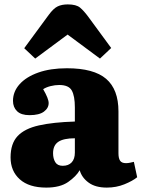

<svg xmlns="http://www.w3.org/2000/svg" viewBox="-20 -838 643 872"><path d="M190 14Q112 14 70 -23.5Q28 -61 28 -123Q28 -186 60 -220Q92 -254 157 -268.5Q222 -283 320 -286V-350Q320 -402 306 -427Q292 -452 249 -452Q230 -452 210 -447Q190 -442 176 -433Q201 -390 201 -370Q201 -347 179.5 -331Q158 -315 114 -315Q76 -315 57.5 -333Q39 -351 39 -380Q39 -422 69 -455.5Q99 -489 154 -508.5Q209 -528 284 -528Q406 -528 462 -480Q518 -432 518 -332V-142Q518 -119 525.5 -108Q533 -97 552 -97Q562 -97 570.5 -99Q579 -101 588 -103L603 -33Q582 -16 545 -1Q508 14 465 14Q413 14 382 -9Q351 -32 342 -65Q326 -37 289.5 -11.5Q253 14 190 14ZM265 -85Q291 -85 305.5 -100.5Q320 -116 320 -145V-210Q269 -210 245 -194Q221 -178 221 -142Q221 -118 231 -101.5Q241 -85 265 -85ZM140 -572 90 -619 201 -770Q223 -800 242 -809Q261 -818 288 -818Q326 -818 343.5 -803.5Q361 -789 383 -759L485 -620L434 -572L287 -681Z"/></svg>

Font: Literata 12pt ExtraBold
Style: Regular
Weight: 800
Designer: Latin by Veronika Burian and Jose Scaglione. Greek by Irene Vlachou. Cyrillic by Vera Evstafieva.
Foundry: TypeTogether
Version: Version 3.002